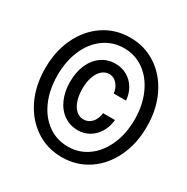

<svg xmlns="http://www.w3.org/2000/svg" viewBox="-164 -851 979 1005"><g transform="rotate(30 325.0 -349.0)"><path d="M182 -353Q182 -411 202 -456.5Q222 -502 258.5 -527.5Q295 -553 342 -553Q380 -553 411.5 -535.5Q443 -518 462.5 -486Q482 -454 485 -413H411Q407 -446 387.5 -468Q368 -490 341 -490Q316 -490 296.5 -472.5Q277 -455 266.5 -424Q256 -393 256 -354Q256 -314 266 -283Q276 -252 295.5 -234Q315 -216 340 -216Q370 -216 390 -238Q410 -260 414 -296H486Q482 -254 462.5 -221.5Q443 -189 412 -170.5Q381 -152 343 -152Q296 -152 259 -177.5Q222 -203 202 -249Q182 -295 182 -353ZM341 -710Q429 -710 499 -663.5Q569 -617 608.5 -535Q648 -453 648 -349Q648 -245 608.5 -163Q569 -81 499 -34.5Q429 12 341 12Q253 12 183 -34.5Q113 -81 73.5 -163Q34 -245 34 -349Q34 -453 73.5 -535Q113 -617 183 -663.5Q253 -710 341 -710ZM341 -52Q408 -52 461 -90Q514 -128 544 -196Q574 -264 574 -349Q574 -434 544 -502Q514 -570 461 -608Q408 -646 341 -646Q273 -646 220 -608Q167 -570 137.5 -502.5Q108 -435 108 -349Q108 -263 137.5 -195.5Q167 -128 220 -90Q273 -52 341 -52Z"/></g></svg>

Font: Azeret Mono Medium
Style: Italic
Weight: 500
Italic angle: -12°
Designer: Martin Vácha
Foundry: Displaay
Version: Version 1.000; Glyphs 3.0.3, build 3074